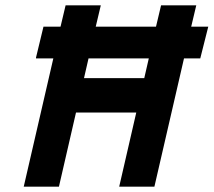

<svg xmlns="http://www.w3.org/2000/svg" viewBox="-20 -700 801 720"><path d="M115 -481V-484L143 -600H207L226 -680H358L339 -600H565L584 -680H716L697 -600H761L731 -481H670L559 0H427L491 -278H265L201 0H69L180 -481ZM295 -407H521L538 -481H312Z"/></svg>

Font: Titillium Web
Style: Bold Italic
Weight: 700
Italic angle: -13°
Version: Version 1.002;PS 57.000;hotconv 1.0.70;makeotf.lib2.5.55311